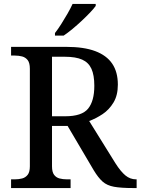

<svg xmlns="http://www.w3.org/2000/svg" viewBox="-20 -951 711 971"><path d="M36 0V-44H55Q75 -44 92 -48.5Q109 -53 120 -67Q131 -81 131 -110V-603Q131 -633 120 -647Q109 -661 92 -665.5Q75 -670 55 -670H36V-714H315Q404 -714 461.5 -692.5Q519 -671 547.5 -629Q576 -587 576 -523Q576 -469 554 -432.5Q532 -396 499 -374Q466 -352 431 -339L564 -125Q590 -84 614 -64Q638 -44 668 -44H671V0H654Q592 0 556.5 -6.5Q521 -13 499 -32.5Q477 -52 454 -90L322 -314H243V-110Q243 -81 253.5 -67Q264 -53 281 -48.5Q298 -44 319 -44H337V0ZM310 -363Q394 -363 425.5 -401.5Q457 -440 457 -517Q457 -571 442.5 -603Q428 -635 395.5 -649.5Q363 -664 308 -664H243V-363ZM258 -784Q273 -803 289.5 -829Q306 -855 321.5 -882Q337 -909 347 -931H464V-921Q455 -908 436 -888Q417 -868 393.5 -846Q370 -824 346.5 -804.5Q323 -785 302 -771H258Z"/></svg>

Font: ET Text
Style: Regular
Weight: 470
Designer: Monotype Design Team
Foundry: Monotype Imaging Inc.
Version: Version 2.009